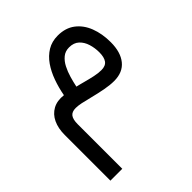

<svg xmlns="http://www.w3.org/2000/svg" viewBox="-202 -524 1034 1034"><g transform="rotate(-45 315.0 -6.5)"><path d="M397.7 -294.7Q433.3 -294.7 454.5 -275Q475.6 -255.4 485.1 -224.7Q494.6 -194.1 494.6 -160.9Q494.6 -123 480.8 -103.9Q467 -84.7 434.6 -84.7Q411.1 -84.7 383.1 -90.7Q355 -96.7 322.8 -105.5Q312.3 -108.4 299.6 -111.6Q286.9 -114.7 276.4 -117.2Q282.2 -145.5 291.1 -176.4Q300 -207.3 313.8 -234.1Q327.6 -261 348.1 -277.8Q368.7 -294.7 397.7 -294.7ZM399.7 -382.8Q354.7 -382.8 320.6 -362.1Q286.4 -341.3 261.8 -305.8Q237.3 -270.3 221.2 -225.3Q205.1 -180.4 196.3 -132.1Q148.9 -137.7 115.7 -119.5Q82.5 -101.3 65.2 -64.7Q47.9 -28.1 47.9 22.5V370.4H138.2V31Q138.2 -5.1 150.6 -21.9Q163.1 -38.6 192.4 -38.6Q209.2 -38.6 233.2 -33.7Q257.1 -28.8 288.6 -20.5Q332.8 -9.3 371.3 -2Q409.9 5.4 441.7 5.4Q507.8 5.4 542.2 -37.2Q576.7 -79.8 576.7 -155.5Q576.7 -220 556.9 -271.4Q537.1 -322.8 497.7 -352.8Q458.3 -382.8 399.7 -382.8Z"/></g></svg>

Font: Estedad-FD-VF Thin
Style: Regular
Weight: 100
Designer: Amin Abedi
Version: Version 5.0